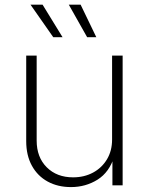

<svg xmlns="http://www.w3.org/2000/svg" viewBox="-20 -780 626 808"><path d="M278.8 7.3Q223.1 7.3 180.7 -15.9Q138.2 -39.1 114.3 -82.5Q90.3 -126 90.3 -186V-545.9H134.3V-188.5Q134.3 -118.2 176.8 -75.9Q219.2 -33.7 287.6 -33.7Q334.5 -33.7 371.6 -53.7Q408.7 -73.7 430.2 -109.6Q451.7 -145.5 451.7 -192.9V-545.9H496.1V0H453.1V-122.1H460.9Q440.4 -55.2 390.4 -23.9Q340.3 7.3 278.8 7.3ZM346.7 -623.5 269.5 -760.3H319.3L385.3 -623.5ZM204.1 -623.5 108.4 -760.3H159.2L243.2 -623.5Z"/></svg>

Font: Inter ExtraLight
Style: Regular
Weight: 250
Designer: Rasmus Andersson
Foundry: rsms
Version: Version 4.001;git-66647c0bb